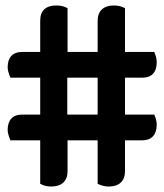

<svg xmlns="http://www.w3.org/2000/svg" viewBox="-20 -682 601 702"><path d="M437 -652V-492H544Q553 -472 553 -455Q553 -427 539.5 -412.5Q526 -398 501 -398H437V-263H544Q553 -243 553 -226Q553 -199 539.5 -184Q526 -169 501 -169H437V-56Q437 -29 421.5 -14.5Q406 0 378 0Q357 0 337 -10V-169H227V-56Q227 -29 211.5 -14.5Q196 0 167 0Q145 0 127 -10V-169H18Q8 -193 8 -207Q8 -234 21.5 -248.5Q35 -263 60 -263H127V-398H18Q8 -422 8 -436Q8 -463 21.5 -477.5Q35 -492 60 -492H127V-606Q127 -634 142 -648Q157 -662 186 -662Q210 -662 227 -652V-492H337V-606Q337 -633 352.5 -647.5Q368 -662 396 -662Q420 -662 437 -652ZM337 -263V-398H226V-263Z"/></svg>

Font: Sansita Medium
Style: Regular
Weight: 500
Designer: Pablo Cosgaya
Foundry: Omnibus-Type
Version: Version 1.006